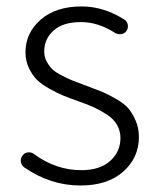

<svg xmlns="http://www.w3.org/2000/svg" viewBox="-20 -567 491 600"><path d="M231.4 12.7Q137.7 12.7 55.7 -43.9Q44.9 -51.8 44.9 -65.4Q44.9 -74.2 50.8 -81.1Q56.6 -89.8 67.4 -90.8Q78.1 -91.8 85.9 -85.9Q154.3 -35.2 234.4 -35.2Q292 -35.2 324.2 -64Q356.4 -92.8 356.4 -135.7Q356.4 -158.2 345.7 -176.8Q335 -195.3 314 -209Q293 -222.7 273.9 -231.4Q254.9 -240.2 226.6 -250Q196.3 -260.7 178.2 -268.1Q160.2 -275.4 134.8 -289.6Q109.4 -303.7 95.2 -317.9Q81.1 -332 70.3 -354.5Q59.6 -377 59.6 -403.3Q59.6 -463.9 106.9 -505.4Q154.3 -546.9 235.4 -546.9Q304.7 -546.9 370.1 -504.9Q377.9 -499 379.4 -488.8Q380.9 -478.5 375 -470.2Q369.1 -461.9 358.9 -460.4Q348.6 -459 339.8 -463.9Q287.1 -498 233.4 -498Q176.8 -498 147.5 -471.7Q118.2 -445.3 118.2 -406.2Q118.2 -388.7 126 -374.5Q133.8 -360.4 143.1 -351.1Q152.3 -341.8 172.4 -331.5Q192.4 -321.3 204.1 -316.4Q215.8 -311.5 242.2 -301.8Q246.1 -300.8 252.9 -297.9Q284.2 -286.1 300.8 -279.3Q317.4 -272.5 342.8 -257.8Q368.2 -243.2 380.9 -228.5Q393.6 -213.9 403.8 -190.4Q414.1 -167 414.1 -138.7Q414.1 -74.2 365.2 -30.8Q316.4 12.7 231.4 12.7Z"/></svg>

Font: Gen Jyuu Gothic P Light
Style: Regular
Weight: 200
Designer: [Source Han Sans]
Ryoko NISHIZUKA  (kana & ideographs); Paul D. Hunt (Latin, Greek & Cyrillic); Wenlong ZHANG  (bopomofo
Version: Version 1.002.20150607